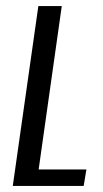

<svg xmlns="http://www.w3.org/2000/svg" viewBox="-20 -611 338 631"><path d="M22 0 106 -591H183L107 -54H264L255 0Z"/></svg>

Font: Alumni Sans Medium
Style: Italic
Weight: 500
Italic angle: -8°
Designer: Robert E. Leuschke
Foundry: Robert E. Leuschke
Version: Version 1.016